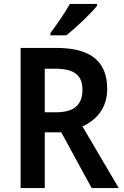

<svg xmlns="http://www.w3.org/2000/svg" viewBox="-20 -958 631 978"><path d="M474 -928V-938H336C311 -893 269 -833 237 -790V-778H318C365 -815 444 -890 474 -928ZM266 -714H85V0H208V-284H292L447 0H585L400 -314C470 -346 526 -406 526 -505C526 -645 443 -714 266 -714ZM259 -608C355 -608 400 -578 400 -501C400 -426 360 -386 264 -386H208V-608Z"/></svg>

Font: Noto Sans Kannada SemiCondensed SemiBold
Style: Regular
Weight: 600
Width: 4
Designer: Jelle Bosma - Monotype Design Team
Foundry: Monotype Imaging Inc.
Version: Version 2.005